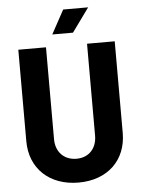

<svg xmlns="http://www.w3.org/2000/svg" viewBox="-59 -933 736 988"><g transform="rotate(-5 308.5 -439.0)"><path d="M307 8C457 8 555 -86 555 -227V-700H412V-225C412 -160 371 -115 307 -115C242 -115 200 -160 200 -225V-700H57V-227C57 -86 157 8 307 8ZM238 -763H345L434 -886H305Z"/></g></svg>

Font: Vanilla Cream Black
Style: Regular
Weight: 900
Designer: Jeremy Tribby, Jinavaṁso
Foundry: Tribby Type
Version: Version 1.422;Glyphs 3.1.2 (3151)